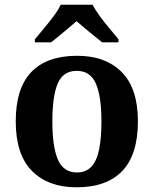

<svg xmlns="http://www.w3.org/2000/svg" viewBox="-20 -786 654 816"><path d="M304.9 10Q184.8 10 115.8 -59.6Q46.9 -129.2 46.9 -270.2Q46.9 -410.7 113 -479.8Q179.2 -548.9 308.1 -548.9Q428.2 -548.9 497.1 -479.8Q566.1 -410.7 566.1 -270.2Q566.1 -129.2 499.9 -59.6Q433.8 10 304.9 10ZM307 -53Q345.4 -53 368.4 -77.7Q391.5 -102.3 401.3 -150.9Q411.1 -199.6 411.1 -270.2Q411.1 -377.5 387.3 -431.2Q363.5 -484.9 305.9 -484.9Q248.4 -484.9 225.4 -431.2Q202.5 -377.5 202.5 -270.3Q202.5 -163.1 225.9 -108.1Q249.4 -53 307 -53ZM128.1 -619Q144.1 -638 165.7 -664Q187.4 -690 207.7 -717Q228 -744 238 -766H373.6Q384.6 -744 404.4 -717Q424.2 -690 446.4 -664Q468.5 -638 483.5 -619V-606H414.3Q400.5 -617 380.4 -633.2Q360.4 -649.3 340.3 -666.1Q320.3 -682.9 305.3 -696Q290.3 -682.9 270.3 -666.1Q250.2 -649.3 231 -633.2Q211.7 -617 197.3 -606H128.1Z"/></svg>

Font: Noto Serif Lao
Style: Regular
Weight: 400
Designer: Monotype Design Team
Foundry: Monotype Imaging Inc.
Version: Version 2.003